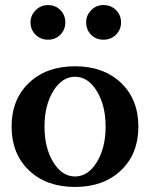

<svg xmlns="http://www.w3.org/2000/svg" viewBox="-20 -720 587 752"><path d="M99.6 -632.3Q99.6 -660.2 119.9 -680.2Q140.1 -700.2 168 -700.2Q196.8 -700.2 216.3 -680.7Q235.8 -661.1 235.8 -632.3Q235.8 -603.5 216.3 -584Q196.8 -564.5 168 -564.5Q139.2 -564.5 119.4 -584Q99.6 -603.5 99.6 -632.3ZM384.8 -564.5Q356 -564.5 336.7 -584Q317.4 -603.5 317.4 -632.3Q317.4 -660.2 337.2 -680.2Q356.9 -700.2 384.8 -700.2Q414.6 -700.2 434.3 -680.7Q454.1 -661.1 454.1 -632.3Q454.1 -603.5 434.1 -584Q414.1 -564.5 384.8 -564.5ZM273.9 12.2Q161.6 12.2 93.5 -52.7Q25.4 -117.7 25.4 -224.1Q25.4 -330.6 93.5 -395.5Q161.6 -460.4 273.9 -460.4Q385.7 -460.4 453.9 -395.5Q522 -330.6 522 -224.1Q522 -117.7 453.9 -52.7Q385.7 12.2 273.9 12.2ZM188.7 -84.7Q223.1 -28.8 273.9 -28.8Q324.7 -28.8 359.1 -84.7Q393.6 -140.6 393.6 -224.1Q393.6 -307.6 359.1 -363.5Q324.7 -419.4 273.9 -419.4Q223.1 -419.4 188.7 -363.5Q154.3 -307.6 154.3 -224.1Q154.3 -140.6 188.7 -84.7Z"/></svg>

Font: Elstob 8pt SemiBold
Style: Regular
Weight: 600
Designer: Peter S. Baker
Version: Version 1.015